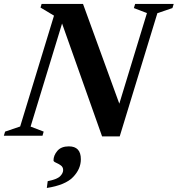

<svg xmlns="http://www.w3.org/2000/svg" viewBox="-46 -690 904 976"><path d="M754 -623 562.5 3.5H473L269.5 -570.5L109.5 -46.5L176 -21L170 0H-26.5L-20 -21L56.5 -47L228.5 -610.5L160 -651.5L165.5 -670H376L560.5 -163L701 -623.5L634.5 -649L641 -670H837L830.5 -649ZM226 125.5Q226 100 245.5 77Q265 54 304 54Q365 54 365 119.5Q365 169 325.5 210Q286 251 192 265.5L196.5 231Q244 221.5 259.5 206Q275 190.5 275 174.5Q275 159 262.8 150.5Q250.5 142 238.2 136.8Q226 131.5 226 125.5Z"/></svg>

Font: Newsreader 16pt
Style: Bold Italic
Weight: 700
Italic angle: -17°
Designer: Hugues Gentile
Foundry: Production Type
Version: Version 1.003; ttfautohint (v1.8.3)